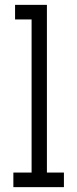

<svg xmlns="http://www.w3.org/2000/svg" viewBox="-20 -770 318 790"><path d="M243 0H35V-60H110V-690H42V-750H173V-60H243Z"/></svg>

Font: Josefin Slab SemiBold
Style: Regular
Weight: 600
Designer: Santiago Orozco
Foundry: Typemade
Version: Version 2.000